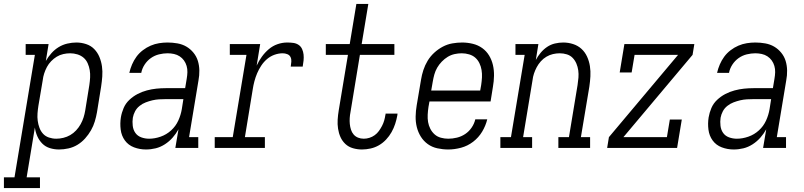

<svg xmlns="http://www.w3.org/2000/svg" viewBox="-84 -755 4104 980"><path d="M-64 205V150H-10L94 -475H47V-530H164L150 -444Q162 -465 178.5 -483.5Q195 -502 215.5 -514.5Q236 -527 259.5 -532.5Q283 -538 306 -538Q331 -538 355.5 -530Q380 -522 397 -504.5Q414 -487 423.5 -464Q433 -441 436.5 -416Q440 -391 438 -364.5Q436 -338 432 -312L411 -182Q407 -159 400 -135.5Q393 -112 380.5 -90Q368 -68 350.5 -48.5Q333 -29 311.5 -16Q290 -3 265.5 2.5Q241 8 217 8Q193 8 170.5 1Q148 -6 132 -22Q116 -38 106.5 -59.5Q97 -81 94 -104L52 150H120V205ZM203 -47Q221 -47 239.5 -51.5Q258 -56 274.5 -65.5Q291 -75 304.5 -89.5Q318 -104 327.5 -121Q337 -138 342.5 -155.5Q348 -173 351 -191L372 -321Q375 -341 376 -360Q377 -379 374 -397Q371 -415 363.5 -432Q356 -449 342.5 -460.5Q329 -472 311 -477.5Q293 -483 274 -483Q257 -483 239 -479Q221 -475 205.5 -465.5Q190 -456 177 -442.5Q164 -429 155.5 -413Q147 -397 141.5 -380Q136 -363 134 -345L112 -215Q109 -196 107.5 -176.5Q106 -157 108.5 -138.5Q111 -120 117.5 -102.5Q124 -85 136 -72Q148 -59 166 -53Q184 -47 203 -47Z M661 8Q661 8 661 8Q661 8 661 8Q629 8 600 -3Q571 -14 553.5 -38Q536 -62 532 -93.5Q528 -125 533 -156Q537 -180 547 -203.5Q557 -227 576 -245Q595 -263 618 -275Q641 -287 665.5 -293.5Q690 -300 714 -302.5Q738 -305 762 -305H861L869 -353Q872 -370 872.5 -386.5Q873 -403 868.5 -418.5Q864 -434 855 -446.5Q846 -459 833 -467.5Q820 -476 804 -479.5Q788 -483 771 -483Q750 -483 727.5 -477.5Q705 -472 686 -458.5Q667 -445 654 -425Q641 -405 637 -383H576Q581 -405 590 -426Q599 -447 612.5 -465.5Q626 -484 645 -498.5Q664 -513 685 -522Q706 -531 728 -534.5Q750 -538 771 -538Q797 -538 822 -533.5Q847 -529 867.5 -517Q888 -505 903.5 -486Q919 -467 926 -444Q933 -421 933.5 -395.5Q934 -370 929 -344L881 -55H928V0H811L827 -95Q815 -73 797.5 -53Q780 -33 757.5 -18.5Q735 -4 710.5 2Q686 8 661 8ZM677 -47Q706 -47 736 -57.5Q766 -68 789.5 -89.5Q813 -111 826 -139.5Q839 -168 844 -198L852 -249H762Q745 -249 728 -248Q711 -247 694 -243Q677 -239 660 -232.5Q643 -226 628.5 -214.5Q614 -203 605.5 -187Q597 -171 594 -154Q591 -134 593.5 -113Q596 -92 607 -76.5Q618 -61 637 -54Q656 -47 677 -47Z M1012 0V-55H1104L1174 -475H1089V-530H1244L1226 -420Q1237 -444 1252.5 -465.5Q1268 -487 1288 -504Q1308 -521 1332.5 -529.5Q1357 -538 1382 -538Q1398 -538 1413 -536Q1428 -534 1440 -526Q1452 -518 1458 -504.5Q1464 -491 1465.5 -476.5Q1467 -462 1465.5 -446.5Q1464 -431 1461 -415H1400Q1402 -428 1403 -440.5Q1404 -453 1399 -463.5Q1394 -474 1382.5 -478.5Q1371 -483 1359 -483Q1338 -483 1317 -475.5Q1296 -468 1279 -453.5Q1262 -439 1249.5 -420Q1237 -401 1228.5 -381Q1220 -361 1214.5 -340Q1209 -319 1206 -299L1166 -55H1268V0Z M1763 8Q1740 8 1717.5 1.5Q1695 -5 1679 -20Q1663 -35 1654 -55Q1645 -75 1641.5 -98Q1638 -121 1639.5 -144.5Q1641 -168 1645 -192L1692 -475H1579V-530H1701L1735 -735H1796L1762 -530H1929V-475H1753L1705 -183Q1702 -168 1701 -152.5Q1700 -137 1701.5 -122Q1703 -107 1707.5 -93Q1712 -79 1721 -68.5Q1730 -58 1743.5 -52.5Q1757 -47 1773 -47Q1787 -47 1801.5 -51.5Q1816 -56 1828.5 -65Q1841 -74 1850 -86.5Q1859 -99 1866 -112.5Q1873 -126 1877 -140Q1881 -154 1883 -168Q1884 -170 1884 -171.5Q1884 -173 1884 -175H1945Q1945 -173 1944.5 -170.5Q1944 -168 1944 -166Q1940 -144 1933 -122.5Q1926 -101 1914.5 -80.5Q1903 -60 1886.5 -42.5Q1870 -25 1850 -13.5Q1830 -2 1807.5 3Q1785 8 1763 8Z M2204 8Q2176 8 2148.5 2Q2121 -4 2099.5 -19.5Q2078 -35 2064 -57.5Q2050 -80 2043.5 -106Q2037 -132 2037.5 -160.5Q2038 -189 2043 -218L2065 -348Q2069 -373 2077 -397.5Q2085 -422 2098.5 -444.5Q2112 -467 2132 -485.5Q2152 -504 2175.5 -516.5Q2199 -529 2224.5 -533.5Q2250 -538 2275 -538Q2302 -538 2329 -531.5Q2356 -525 2377.5 -509.5Q2399 -494 2412.5 -471.5Q2426 -449 2432 -423Q2438 -397 2437.5 -368.5Q2437 -340 2432 -312L2420 -237H2108L2103 -209Q2100 -189 2099 -169.5Q2098 -150 2101 -132Q2104 -114 2112.5 -97.5Q2121 -81 2134.5 -69Q2148 -57 2166.5 -52Q2185 -47 2204 -47Q2226 -47 2248.5 -52.5Q2271 -58 2290.5 -71Q2310 -84 2323.5 -104Q2337 -124 2342 -146H2403Q2395 -113 2377 -83Q2359 -53 2331 -31.5Q2303 -10 2269.5 -1Q2236 8 2204 8ZM2117 -293H2367L2372 -321Q2375 -341 2376 -360Q2377 -379 2374 -397.5Q2371 -416 2363 -432.5Q2355 -449 2342 -460.5Q2329 -472 2310.5 -477.5Q2292 -483 2273 -483Q2255 -483 2236.5 -479Q2218 -475 2201.5 -465Q2185 -455 2171 -440.5Q2157 -426 2147.5 -409.5Q2138 -393 2133 -375Q2128 -357 2125 -339Z M2470 0V-55H2524L2594 -475H2547V-530H2664L2651 -449Q2661 -468 2675.5 -485.5Q2690 -503 2708.5 -515.5Q2727 -528 2748.5 -533Q2770 -538 2791 -538Q2817 -538 2841.5 -530Q2866 -522 2884 -505.5Q2902 -489 2912.5 -466Q2923 -443 2927 -417.5Q2931 -392 2929.5 -365.5Q2928 -339 2924 -312L2881 -55H2928V0H2766V-55H2820L2864 -321Q2867 -340 2868.5 -359Q2870 -378 2867.5 -396Q2865 -414 2858 -430.5Q2851 -447 2839 -459.5Q2827 -472 2809.5 -477.5Q2792 -483 2773 -483Q2756 -483 2738.5 -479Q2721 -475 2705 -465.5Q2689 -456 2676.5 -442Q2664 -428 2655.5 -412Q2647 -396 2641.5 -379.5Q2636 -363 2634 -345L2586 -55H2632V0Z M3015 0 3024 -55 3377 -475H3155L3140 -385H3079L3103 -530H3460L3451 -475L3098 -55H3320L3335 -145H3396L3372 0Z M3661 8Q3661 8 3661 8Q3661 8 3661 8Q3629 8 3600 -3Q3571 -14 3553.5 -38Q3536 -62 3532 -93.5Q3528 -125 3533 -156Q3537 -180 3547 -203.5Q3557 -227 3576 -245Q3595 -263 3618 -275Q3641 -287 3665.5 -293.5Q3690 -300 3714 -302.5Q3738 -305 3762 -305H3861L3869 -353Q3872 -370 3872.5 -386.5Q3873 -403 3868.5 -418.5Q3864 -434 3855 -446.5Q3846 -459 3833 -467.5Q3820 -476 3804 -479.5Q3788 -483 3771 -483Q3750 -483 3727.5 -477.5Q3705 -472 3686 -458.5Q3667 -445 3654 -425Q3641 -405 3637 -383H3576Q3581 -405 3590 -426Q3599 -447 3612.5 -465.5Q3626 -484 3645 -498.5Q3664 -513 3685 -522Q3706 -531 3728 -534.5Q3750 -538 3771 -538Q3797 -538 3822 -533.5Q3847 -529 3867.5 -517Q3888 -505 3903.5 -486Q3919 -467 3926 -444Q3933 -421 3933.5 -395.5Q3934 -370 3929 -344L3881 -55H3928V0H3811L3827 -95Q3815 -73 3797.5 -53Q3780 -33 3757.5 -18.5Q3735 -4 3710.5 2Q3686 8 3661 8ZM3677 -47Q3706 -47 3736 -57.5Q3766 -68 3789.5 -89.5Q3813 -111 3826 -139.5Q3839 -168 3844 -198L3852 -249H3762Q3745 -249 3728 -248Q3711 -247 3694 -243Q3677 -239 3660 -232.5Q3643 -226 3628.5 -214.5Q3614 -203 3605.5 -187Q3597 -171 3594 -154Q3591 -134 3593.5 -113Q3596 -92 3607 -76.5Q3618 -61 3637 -54Q3656 -47 3677 -47Z"/></svg>

Font: Iosevka Slab Light Oblique
Style: Regular
Weight: 300
Italic angle: -9°
Monospace: yes
Designer: Belleve Invis
Foundry: Belleve Invis
Version: Version 11.1.1; ttfautohint (v1.8.3)